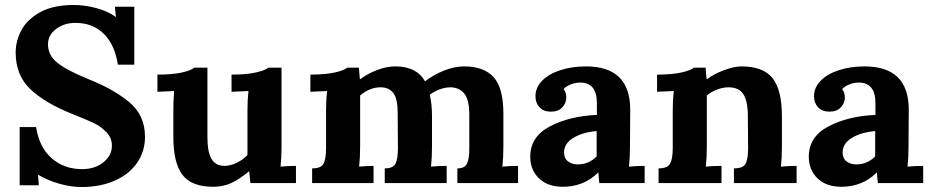

<svg xmlns="http://www.w3.org/2000/svg" viewBox="-20 -736 3748 772"><path d="M445 -668H446L442 -709H520V-476H454Q441 -558 396.5 -601Q352 -644 283 -644Q238 -644 205.5 -619.5Q173 -595 173 -558Q173 -514 210 -484Q247 -454 335 -418Q436 -378 499.5 -325.5Q563 -273 563 -186Q563 -127 531 -81Q499 -35 441 -9.5Q383 16 307 16Q266 16 219.5 3Q173 -10 134 -33H133L136 9H59V-225H125Q138 -143 188 -99.5Q238 -56 310 -56Q362 -56 396 -83.5Q430 -111 430 -150Q430 -182 407.5 -205Q385 -228 357.5 -241Q330 -254 270 -278Q160 -322 101.5 -378Q43 -434 43 -525Q43 -571 66 -614.5Q89 -658 141.5 -687Q194 -716 277 -716Q320 -716 367 -703.5Q414 -691 445 -668Z M1108 -66Q1138 -69 1170 -69V0H987L982 -47H981Q945 -17 912 -1Q879 15 837 15Q751 15 714 -32.5Q677 -80 677 -186V-291Q677 -330 680 -370L613 -367V-436Q674 -436 711.5 -444.5Q749 -453 761 -464H814V-185Q814 -125 830.5 -97Q847 -69 883 -69Q906 -69 932 -81.5Q958 -94 975 -113V-291Q975 -334 979 -370L911 -367V-436Q971 -436 1008.5 -444.5Q1046 -453 1059 -464H1112V-146Q1112 -103 1108 -66Z M2004 -280V-146Q2004 -103 2000 -66Q2030 -69 2063 -69V0H1819V-59Q1849 -59 1858 -78.5Q1867 -98 1867 -140V-279Q1866 -335 1847.5 -359Q1829 -383 1794 -385Q1749 -385 1708 -355Q1717 -318 1717 -268V-146Q1717 -103 1713 -66Q1743 -69 1776 -69V0H1527V-59Q1561 -59 1570.5 -78.5Q1580 -98 1580 -140L1579 -282Q1579 -339 1561.5 -362Q1544 -385 1510 -385Q1467 -385 1428 -352V-146Q1428 -103 1424 -66Q1454 -69 1482 -69V0H1235V-59Q1271 -59 1281 -78Q1291 -97 1291 -140V-293Q1291 -334 1295 -370L1228 -367V-436Q1288 -436 1326 -444.5Q1364 -453 1376 -464H1423Q1423 -462 1427 -418H1429Q1459 -440 1496.5 -454.5Q1534 -469 1570 -469Q1655 -469 1689 -409Q1724 -436 1766 -452.5Q1808 -469 1846 -469Q1926 -469 1965 -425.5Q2004 -382 2004 -280Z M2514 -295 2513 -146Q2513 -103 2509 -66Q2541 -69 2572 -69V0H2390Q2388 -12 2386 -42H2385Q2327 15 2243 15Q2182 15 2147 -19Q2112 -53 2112 -106Q2112 -186 2190.5 -227.5Q2269 -269 2380 -274V-321Q2380 -404 2313 -404Q2294 -404 2276 -397Q2258 -390 2246 -378Q2257 -365 2257 -344Q2257 -322 2241 -304.5Q2225 -287 2195 -287Q2166 -287 2149.5 -304.5Q2133 -322 2133 -349Q2133 -384 2160 -411.5Q2187 -439 2233.5 -454Q2280 -469 2336 -469Q2514 -469 2514 -295ZM2248 -123Q2248 -99 2264 -87Q2280 -75 2303 -75Q2347 -75 2379 -107V-209Q2322 -204 2285 -181.5Q2248 -159 2248 -123Z M3124 -268V-146Q3124 -103 3120 -66Q3152 -69 3183 -69V0H2931V-59Q2968 -59 2978 -78Q2988 -97 2988 -140L2987 -269Q2987 -329 2969 -357Q2951 -385 2909 -385Q2887 -385 2862.5 -375.5Q2838 -366 2822 -352V-146Q2822 -103 2818 -66Q2848 -69 2881 -69V0H2628V-59Q2664 -59 2674.5 -78.5Q2685 -98 2685 -140V-293Q2685 -334 2689 -370L2622 -367V-436Q2682 -436 2719.5 -444.5Q2757 -453 2770 -464H2817Q2817 -462 2821 -418H2823Q2851 -439 2891.5 -454Q2932 -469 2961 -469Q3049 -469 3086.5 -421.5Q3124 -374 3124 -268Z M3634 -295 3633 -146Q3633 -103 3629 -66Q3661 -69 3692 -69V0H3510Q3508 -12 3506 -42H3505Q3447 15 3363 15Q3302 15 3267 -19Q3232 -53 3232 -106Q3232 -186 3310.5 -227.5Q3389 -269 3500 -274V-321Q3500 -404 3433 -404Q3414 -404 3396 -397Q3378 -390 3366 -378Q3377 -365 3377 -344Q3377 -322 3361 -304.5Q3345 -287 3315 -287Q3286 -287 3269.5 -304.5Q3253 -322 3253 -349Q3253 -384 3280 -411.5Q3307 -439 3353.5 -454Q3400 -469 3456 -469Q3634 -469 3634 -295ZM3368 -123Q3368 -99 3384 -87Q3400 -75 3423 -75Q3467 -75 3499 -107V-209Q3442 -204 3405 -181.5Q3368 -159 3368 -123Z"/></svg>

Font: Sumana
Style: Bold
Weight: 700
Designer: Cyreal, Alexei Vanyashin (Devanagari), Olga Karpushina (Latin)
Foundry: Cyreal
Version: Version 1.015;PS 001.015;hotconv 1.0.70;makeotf.lib2.5.58329